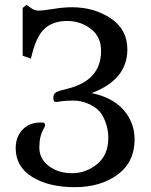

<svg xmlns="http://www.w3.org/2000/svg" viewBox="-20 -762 624 796"><path d="M108 -729Q123 -718 140.5 -718Q158 -718 201 -725Q244 -732 278 -732Q370 -732 439 -686Q508 -640 508 -557Q508 -432 360 -376Q447 -358 492.5 -306Q538 -254 538 -184Q538 -90 467.5 -38Q397 14 289.5 14Q182 14 113.5 -28.5Q45 -71 45 -148Q45 -195 73.5 -224.5Q102 -254 146 -254H156Q167 -254 167 -242Q167 -239 161 -228Q143 -197 143 -150.5Q143 -104 182 -74Q221 -44 279 -44Q337 -44 383 -82Q429 -120 429 -190Q429 -242 402 -288Q386 -313 352.5 -329Q319 -345 286 -345Q253 -345 234 -342Q215 -339 213 -339Q201 -339 201 -356Q201 -373 213 -379.5Q225 -386 259 -394Q399 -428 399 -551Q399 -610 356.5 -642.5Q314 -675 258.5 -675Q203 -675 168.5 -646.5Q134 -618 114 -542L108 -519L74 -531V-729L90 -742Z"/></svg>

Font: Gabriela
Style: Regular
Weight: 400
Designer: Eduardo Rodriguez Tunni
Foundry: Eduardo Rodriguez Tunni
Version: Version 1.003